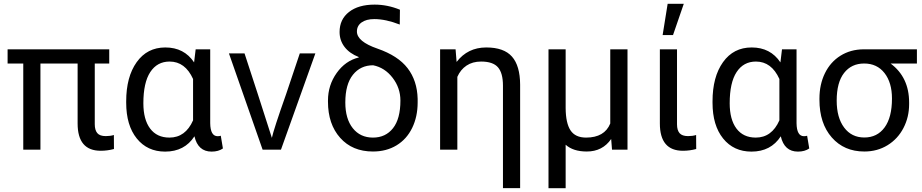

<svg xmlns="http://www.w3.org/2000/svg" viewBox="-20 -788 4854 1011"><path d="M555.2 -453.6V-528.3H20V-453.6H102.5V0H192.9V-453.6H388.7V-137.7Q388.7 5.9 510.3 5.9Q545.9 5.9 580.1 -3.4L579.6 -77.1Q560.5 -71.3 537.1 -71.3Q505.4 -71.3 492.2 -87.2Q479 -103 479 -134.3V-453.6Z M1086.9 -528.3H1010.3L1002 -459.5Q949.7 -538.1 850.6 -538.1Q754.9 -538.1 699.7 -460.7Q644.5 -383.3 644.5 -254.4V-247.1Q644.5 -127.9 700.2 -58.8Q755.9 10.3 849.6 10.3Q951.7 10.3 1003.9 -70.3Q1022.5 10.3 1094.2 10.3Q1130.4 10.3 1153.8 -6.3L1142.6 -73.2Q1135.3 -70.8 1126 -70.8Q1087.9 -70.8 1086.9 -139.2ZM734.9 -244.1Q734.9 -353 771.2 -408.4Q807.6 -463.9 873 -463.9Q955.1 -463.9 996.6 -372.1V-154.3Q956.5 -63.5 872.1 -63.5Q806.2 -63.5 770.5 -111.1Q734.9 -158.7 734.9 -244.1Z M1362.8 0H1459.5L1640.6 -506.8H1558.6L1486.8 -293Q1420.4 -105 1411.6 -62L1337.4 -293L1267.6 -506.8H1185.5Z M1768.1 -619.6Q1768.1 -575.2 1794.2 -541Q1820.3 -506.8 1868.7 -487.8L1869.1 -485.4Q1798.8 -468.3 1752.9 -403.8Q1707 -339.4 1707 -258.8V-252.4Q1707 -134.3 1771.2 -62.3Q1835.4 9.8 1943.8 9.8Q2014.6 9.8 2068.1 -22.7Q2121.6 -55.2 2150.4 -114.5Q2179.2 -173.8 2179.2 -248.5V-267.6Q2176.8 -363.3 2126.2 -429Q2075.7 -494.6 1967.5 -532Q1859.4 -569.3 1859.4 -622.1Q1859.4 -652.3 1884 -669.9Q1908.7 -687.5 1950.7 -687.5Q2011.2 -687.5 2085 -658.7L2085.9 -736.8Q2020.5 -763.7 1952.6 -763.7Q1867.2 -763.7 1817.6 -724.9Q1768.1 -686 1768.1 -619.6ZM1798.3 -248.5Q1798.3 -344.2 1838.4 -394.3Q1878.4 -444.3 1944.8 -444.3Q2005.9 -432.1 2047.1 -378.7Q2088.4 -325.2 2088.4 -258.8Q2088.4 -162.1 2049.3 -112.8Q2010.3 -63.5 1943.8 -63.5Q1877 -63.5 1837.6 -113Q1798.3 -162.6 1798.3 -248.5Z M2378.9 -528.3H2297.4V0H2388.2V-383.3Q2404.8 -421.4 2436.5 -442.6Q2468.3 -463.9 2513.2 -463.9Q2575.7 -463.9 2602.1 -433.6Q2628.4 -403.3 2628.4 -336.9V202.6H2718.8V-342.3Q2718.3 -441.9 2675.8 -490Q2633.3 -538.1 2540.5 -538.1Q2442.9 -538.1 2384.3 -461.9Z M2958.5 -528.3H2868.2V203.1H2958.5V-25.9Q2998 9.8 3069.8 9.8Q3152.8 9.8 3198.2 -56.2L3202.6 0H3284.2V-528.3H3193.4V-137.7Q3163.1 -63.5 3065.9 -63.5Q3009.3 -63.5 2984.1 -101.6Q2959 -139.6 2958.5 -219.2Z M3544.9 -528.3H3454.6V-137.7Q3454.6 5.9 3576.2 5.9Q3611.8 5.9 3646 -3.4L3645.5 -77.1Q3626.5 -71.3 3603 -71.3Q3571.8 -71.3 3558.3 -86.9Q3544.9 -102.5 3544.9 -133.3ZM3495.6 -768.1 3469.2 -603.5H3523.9L3580.6 -768.1Z M4174.3 -528.3H4097.7L4089.4 -459.5Q4037.1 -538.1 3938 -538.1Q3842.3 -538.1 3787.1 -460.7Q3731.9 -383.3 3731.9 -254.4V-247.1Q3731.9 -127.9 3787.6 -58.8Q3843.3 10.3 3937 10.3Q4039.1 10.3 4091.3 -70.3Q4109.9 10.3 4181.6 10.3Q4217.8 10.3 4241.2 -6.3L4230 -73.2Q4222.7 -70.8 4213.4 -70.8Q4175.3 -70.8 4174.3 -139.2ZM3822.3 -244.1Q3822.3 -353 3858.6 -408.4Q3895 -463.9 3960.4 -463.9Q4042.5 -463.9 4084 -372.1V-154.3Q4043.9 -63.5 3959.5 -63.5Q3893.6 -63.5 3857.9 -111.1Q3822.3 -158.7 3822.3 -244.1Z M4808.1 -453.6V-528.3H4526.9Q4458.5 -527.8 4405.5 -494.6Q4352.5 -461.4 4323.7 -402.3Q4294.9 -343.3 4294.9 -269V-262.7Q4294.9 -138.2 4359.9 -64.2Q4424.8 9.8 4531.2 9.8Q4599.6 9.8 4653.6 -23.4Q4707.5 -56.6 4737.3 -114Q4767.1 -171.4 4767.1 -239.7V-248Q4767.1 -381.3 4669.4 -453.6ZM4385.7 -258.3Q4385.7 -354 4424.6 -403.8Q4463.4 -453.6 4530.3 -453.6Q4598.1 -453.6 4637.5 -403.3Q4676.8 -353 4676.8 -269Q4676.8 -169.9 4637.9 -116.9Q4599.1 -64 4531.2 -64Q4463.9 -64 4424.8 -116.5Q4385.7 -168.9 4385.7 -258.3Z"/></svg>

Font: FAU Chimera
Style: Regular
Weight: 400
Version: Version 1.002;hotconv 1.0.117;makeotfexe 2.5.65602